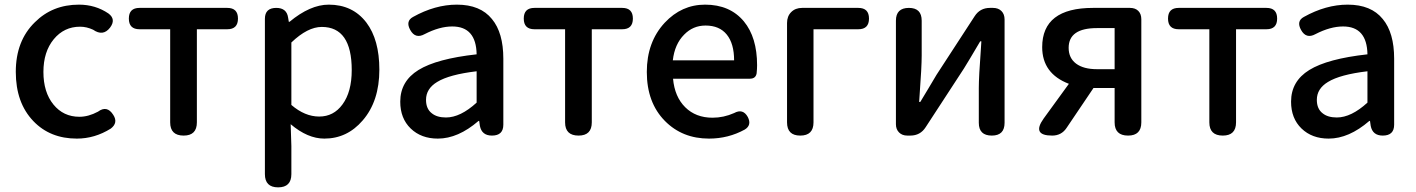

<svg xmlns="http://www.w3.org/2000/svg" viewBox="-20 -584 6101 827"><path d="M311 13Q196 13 124 -62Q48 -141 48 -274.5Q48 -408 130 -488Q206 -564 320 -564Q391 -564 447 -526Q481 -501 454 -465Q424 -426 381 -456Q353 -469 325 -469Q256 -469 211.5 -415Q167 -361 167 -274Q167 -187 210 -134Q253 -81 322 -81Q361 -81 402 -103Q441 -132 468 -89Q490 -55 457 -30Q388 13 311 13Z M771 0Q713 0 713 -57V-458H581Q535 -458 535 -504Q535 -550 581 -550H770H959Q1005 -550 1005 -504Q1005 -458 959 -458H828V-57Q828 0 771 0Z M1178 223Q1121 223 1121 166V-163V-503Q1121 -550 1170 -550Q1215 -550 1221 -508L1224 -490H1227Q1316 -564 1396 -564Q1499 -564 1558 -487Q1614 -413 1614 -284Q1614 -148 1542 -65Q1475 13 1377 13Q1305 13 1232 -49L1235 45V166Q1235 223 1178 223ZM1355 -82Q1417 -82 1455 -134Q1495 -188 1495 -282Q1495 -468 1366 -468Q1305 -468 1235 -401V-266V-132Q1293 -82 1355 -82Z M1866 13Q1794 13 1749 -30.5Q1704 -74 1704 -146Q1704 -234 1782.5 -282.5Q1861 -331 2033 -350Q2031 -470 1928 -470Q1873 -470 1809 -437Q1769 -415 1747 -455Q1726 -493 1759 -511Q1854 -564 1948 -564Q2049 -564 2099 -502Q2148 -443 2148 -331V-165V-47Q2148 0 2099 0Q2055 0 2047 -42L2044 -63H2041Q1953 13 1866 13ZM1901 -78Q1963 -78 2033 -142V-209V-277Q1915 -263 1863 -231Q1815 -202 1815 -154Q1815 -115 1840 -96Q1862 -78 1901 -78Z M2472 0Q2414 0 2414 -57V-458H2282Q2236 -458 2236 -504Q2236 -550 2282 -550H2471H2660Q2706 -550 2706 -504Q2706 -458 2660 -458H2529V-57Q2529 0 2472 0Z M3034 13Q2919 13 2844 -63Q2766 -142 2766 -274Q2766 -403 2843 -486Q2916 -564 3017 -564Q3124 -564 3184 -492Q3241 -423 3241 -303Q3241 -288 3239 -268Q3235 -245 3210 -245H3057H2879Q2886 -167 2931.5 -122Q2977 -77 3049 -77Q3097 -77 3142 -97Q3180 -118 3201 -80Q3219 -45 3188 -26Q3117 13 3034 13ZM2878 -324H3010H3142Q3142 -396 3110.5 -435Q3079 -474 3019 -474Q2965 -474 2927 -435Q2886 -394 2878 -324Z M3427 0Q3370 0 3370 -57V-485Q3370 -514 3388 -532Q3406 -550 3435 -550H3546H3677Q3723 -550 3723 -504Q3723 -458 3677 -458H3484V-57Q3484 0 3427 0Z M3888 0Q3866 0 3852.5 -13.5Q3839 -27 3839 -49V-495Q3839 -550 3895 -550Q3950 -550 3950 -495V-345Q3950 -296 3941 -174Q3940 -155 3939 -145H3944Q3954 -162 3979.5 -204Q4005 -246 4014 -262L4178 -514Q4201 -550 4244 -550H4257Q4280 -550 4293.5 -536.5Q4307 -523 4307 -500V-275V-55Q4307 0 4252 0Q4196 0 4196 -55V-205Q4196 -253 4205 -374Q4206 -395 4207 -406H4202Q4152 -321 4132 -289L3967 -36Q3944 0 3901 0Z M4512 0Q4423 0 4475 -73L4584 -223Q4469 -267 4469 -381Q4469 -550 4688 -550H4792H4847Q4870 -550 4883 -537Q4896 -524 4896 -501V-57Q4896 0 4839 0Q4781 0 4781 -57V-205H4692H4690L4574 -33Q4552 0 4512 0ZM4705 -286H4781V-374V-463H4705Q4583 -463 4583 -378Q4583 -334 4615 -310Q4647 -286 4705 -286Z M5247 0Q5189 0 5189 -57V-458H5057Q5011 -458 5011 -504Q5011 -550 5057 -550H5246H5435Q5481 -550 5481 -504Q5481 -458 5435 -458H5304V-57Q5304 0 5247 0Z M5703 13Q5631 13 5586 -30.5Q5541 -74 5541 -146Q5541 -234 5619.5 -282.5Q5698 -331 5870 -350Q5868 -470 5765 -470Q5710 -470 5646 -437Q5606 -415 5584 -455Q5563 -493 5596 -511Q5691 -564 5785 -564Q5886 -564 5936 -502Q5985 -443 5985 -331V-165V-47Q5985 0 5936 0Q5892 0 5884 -42L5881 -63H5878Q5790 13 5703 13ZM5738 -78Q5800 -78 5870 -142V-209V-277Q5752 -263 5700 -231Q5652 -202 5652 -154Q5652 -115 5677 -96Q5699 -78 5738 -78Z"/></svg>

Font: GenSenRounded JP M
Style: Regular
Weight: 500
Version: Version 1.501;PS 1;hotconv 16.6.51;makeotf.lib2.5.65220